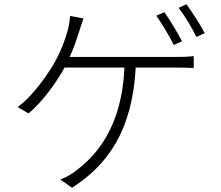

<svg xmlns="http://www.w3.org/2000/svg" viewBox="-20 -836 1040 904"><path d="M837 -642C815 -684 779 -743 754 -779L716 -762C743 -724 779 -664 798 -624ZM308 -568C328 -611 341 -651 352 -685C358 -706 366 -728 373 -749L310 -761C308 -735 304 -713 299 -694C289 -656 271 -605 243 -553C211 -493 135 -383 63 -332L114 -302C171 -347 243 -442 284 -518H566C554 -236 431 -101 337 -32C316 -15 288 1 264 9L319 48C485 -58 603 -219 619 -518H804C827 -518 864 -517 892 -516V-572C865 -568 829 -568 804 -568ZM821 -799C850 -762 883 -706 905 -662L944 -680C924 -718 885 -779 858 -816Z"/></svg>

Font: Source Han Sans SC Light
Style: Regular
Weight: 300
Designer: Ryoko NISHIZUKA (kana & ideographs); Paul D. Hunt (Latin, Greek & Cyrillic); Wenlong ZHANG (bopomofo); Sandoll Communica
Foundry: Adobe Systems Incorporated
Version: Version 1.004;PS 1.004;hotconv 1.0.82;makeotf.lib2.5.63406